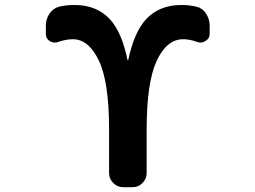

<svg xmlns="http://www.w3.org/2000/svg" viewBox="-20 -784 1040 783"><path d="M719.7 -763.7Q752 -763.7 781.2 -756.8Q805.7 -751 820.3 -728.5Q835 -706.1 835 -678.7V-645.5Q835 -627 818.4 -617.2Q808.6 -610.4 797.9 -610.4Q791 -610.4 783.2 -613.3Q753.9 -624 726.6 -624Q660.2 -624 619.1 -536.1Q578.1 -448.2 578.1 -256.8V-78.1Q578.1 -54.7 561 -37.6Q543.9 -20.5 520.5 -20.5H482.4Q459 -20.5 441.9 -37.6Q424.8 -54.7 424.8 -78.1V-256.8Q424.8 -449.2 383.3 -536.6Q341.8 -624 277.3 -624Q249 -624 218.8 -613.3Q210.9 -610.4 204.1 -610.4Q193.4 -610.4 183.6 -616.2Q167 -626 167 -645.5V-678.7Q167 -706.1 181.6 -728Q196.3 -750 220.7 -756.8Q251 -763.7 284.2 -763.7Q375 -763.7 429.7 -704.1Q477.5 -650.4 500 -539.1Q500 -538.1 501 -538.1Q502 -538.1 502.9 -539.1Q526.4 -650.4 574.2 -704.1Q628.9 -763.7 719.7 -763.7Z"/></svg>

Font: Gen Jyuu Gothic Monospace Bold
Style: Bold
Weight: 700
Designer: [Source Han Sans]
Ryoko NISHIZUKA  (kana & ideographs); Paul D. Hunt (Latin, Greek & Cyrillic); Wenlong ZHANG  (bopomofo
Version: Version 1.002.20150607